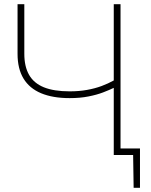

<svg xmlns="http://www.w3.org/2000/svg" viewBox="-20 -733 714 908"><path d="M612 155 609.5 -5.5 625 0H532V-31Q559.5 -31 587 -31Q614.5 -31 642 -31Q642 -8 642 16.2Q642 40.5 642 63.5Q642 86.5 642 109.5Q642 132.5 642 155ZM518 0Q518 -61 518 -117Q518 -173 518 -238V-317.5Q497.5 -307.5 467.5 -296Q437.5 -284.5 398 -276.8Q358.5 -269 309.5 -269Q229.5 -269 174.5 -292Q119.5 -315 91.2 -361.5Q63 -408 63 -478.5Q63 -489.5 63 -500.5Q63 -511.5 63 -522.5Q63 -576 63 -619.5Q63 -663 63 -713H95Q95 -661 95 -614.8Q95 -568.5 95 -512.5V-478.5Q95 -418.5 117.5 -379Q140 -339.5 187.5 -320.2Q235 -301 309.5 -301Q354 -301 391.5 -307.8Q429 -314.5 460.5 -326.2Q492 -338 518 -352.5V-475Q518 -540.5 518 -596.5Q518 -652.5 518 -713H550Q550 -652.5 550 -596.5Q550 -540.5 550 -475V-238Q550 -173 550 -117Q550 -61 550 0Z"/></svg>

Font: Commissioner Thin
Style: Regular
Weight: 100
Designer: Kostas Bartsokas
Foundry: Kostas Bartsokas
Version: Version 1.001;gftools[0.9.23]